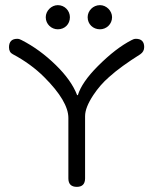

<svg xmlns="http://www.w3.org/2000/svg" viewBox="-20 -719 591 747"><path d="M416 -652C416 -677 394 -699 369 -699C342 -699 321 -677 321 -652C321 -625 342 -605 369 -605C394 -605 416 -625 416 -652ZM252 -652C252 -677 232 -699 205 -699C180 -699 158 -677 158 -652C158 -625 180 -605 205 -605C232 -605 252 -625 252 -652ZM541 -536C541 -557 530 -568 509 -568C503 -568 497 -566 492 -563C451 -542 408 -509 361 -462C319 -420 293 -382 283 -349C283 -349 280 -349 280 -349C265 -388 237 -427 197 -466C155 -507 111 -539 64 -563C59 -566 53 -568 47 -568C26 -568 15 -557 15 -535C15 -522 20 -513 30 -508C77 -483 118 -453 152 -419C215 -356 246 -303 246 -260V-25C246 -3 257 8 279 8C300 8 311 -3 311 -25V-267C311 -290 322 -317 343 -349C361 -376 381 -399 404 -419C436 -448 477 -477 526 -508C536 -515 541 -524 541 -536Z"/></svg>

Font: GFS Philostratos
Style: Regular
Weight: 400
Designer: George D. Matthiopoulos
Foundry: George D. Matthiopoulos
Version: Version 1.000